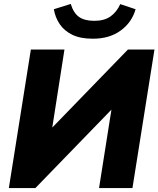

<svg xmlns="http://www.w3.org/2000/svg" viewBox="-20 -957 806 977"><path d="M25 0 137 -705H308L246 -308L631 -705H766L654 0H484L547 -399L160 0ZM453 -760Q389 -760 348 -780Q307 -800 284 -834Q261 -868 254 -910L340 -937Q354 -891 382 -871Q410 -851 460 -851Q511 -851 542.5 -873.5Q574 -896 592 -936L670 -910Q651 -843 594 -801.5Q537 -760 453 -760Z"/></svg>

Font: Nunito Sans Black
Style: Italic
Weight: 900
Italic angle: -9°
Designer: Vernon Adams
Foundry: Vernon Adams
Version: Version 3.006; ttfautohint (v1.8.3)